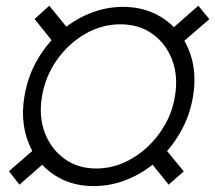

<svg xmlns="http://www.w3.org/2000/svg" viewBox="-20 -626 736 656"><path d="M300.3 9.8Q240.2 9.8 191.9 -13.4Q143.6 -36.6 111.1 -78.6Q78.6 -120.6 65.7 -176.3Q52.7 -231.9 63.5 -296.9Q74.2 -362.3 105.5 -418Q136.7 -473.6 182.6 -514.9Q228.5 -556.2 284.4 -579.3Q340.3 -602.5 400.4 -602.5Q460.4 -602.5 509 -579.3Q557.6 -556.2 590.6 -514.9Q623.5 -473.6 637 -418Q650.4 -362.3 639.6 -296.9Q628.9 -231.9 597.4 -176Q565.9 -120.1 519.3 -78.4Q472.7 -36.6 416.5 -13.4Q360.4 9.8 300.3 9.8ZM309.1 -50.3Q356.4 -50.3 400.9 -69.3Q445.3 -88.4 482.2 -122.3Q519 -156.2 544.2 -200.7Q569.3 -245.1 577.6 -296.4Q589.4 -365.7 568.1 -421.6Q546.9 -477.5 500.7 -510.3Q454.6 -543 391.1 -543Q328.1 -543 271.2 -510.3Q214.4 -477.5 174.8 -421.9Q135.3 -366.2 123.5 -296.9Q111.8 -228.5 133.1 -172.6Q154.3 -116.7 200.2 -83.5Q246.1 -50.3 309.1 -50.3ZM584 -464.4 547.9 -510.3 657.7 -606.4 695.3 -560.5ZM556.2 4.9 478.5 -91.8 529.3 -136.2 607.9 -40.5ZM46.4 4.9 10.7 -41 120.6 -136.7 157.2 -91.8ZM175.3 -464.8 98.1 -561 148.4 -606.4 226.6 -510.3Z"/></svg>

Font: Inter 20pt Light
Style: Italic
Weight: 300
Italic angle: -9.3988°
Version: Version 4.001;git-66647c0bb